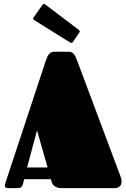

<svg xmlns="http://www.w3.org/2000/svg" viewBox="-20 -967 650 987"><path d="M331.1 -701.2Q339.8 -701.2 346.2 -699Q352.5 -696.8 357.7 -691.4Q362.8 -686 367.2 -677.2Q371.6 -668.5 376.5 -655.8L600.6 -57.1Q603 -50.3 604 -44.9Q605 -39.6 605 -34.2Q605 -16.6 594.5 -8.3Q584 0 572.3 0H295.4Q282.7 0 274.2 -3.2Q265.6 -6.3 259.8 -10.7Q253.9 -15.1 250.7 -20Q247.6 -24.9 246.6 -28.8L241.2 -45.9H104L100.6 -31.2Q99.1 -23.9 97.2 -18.3Q95.2 -12.7 92.3 -8.5Q89.4 -4.4 84.2 -2.2Q79.1 0 70.8 0H20.5Q4.9 0 4.9 -12.2Q4.9 -16.6 6.6 -22.7Q8.3 -28.8 11.2 -37.1L215.3 -654.8Q222.7 -677.7 231.9 -689Q241.2 -700.2 258.3 -701.2ZM119.1 -106H224.6L170.4 -296.9ZM154.8 -864.3Q150.4 -867.2 150.4 -871.6Q150.4 -875 153.8 -878.9L198.7 -942.4Q202.1 -946.8 206.1 -946.8Q209 -946.8 212.9 -943.8L385.7 -813Q390.1 -809.1 390.1 -805.7Q390.1 -802.2 387.2 -798.8L354.5 -751Q351.6 -746.1 346.2 -746.1Q344.7 -746.1 343.3 -747.1Q341.8 -748 339.8 -749Z"/></svg>

Font: Fascinate Cyrillic
Style: Regular
Weight: 900
Designer: Denis Ignatov
Foundry: Astigmatic (AOETI)
Version: Version 1.00 November 30, 2018, initial release